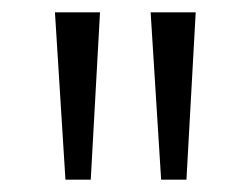

<svg xmlns="http://www.w3.org/2000/svg" viewBox="-20 -725 406 311"><path d="M86 -434 69 -705H142L127 -434ZM241 -434 224 -705H297L282 -434Z"/></svg>

Font: Mulish ExtraLight Light
Style: Regular
Weight: 300
Version: Version 3.603